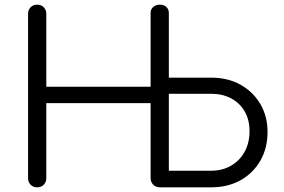

<svg xmlns="http://www.w3.org/2000/svg" viewBox="-20 -801 1213 821"><path d="M139 0Q122 0 111 -11Q100 -22 100 -39V-742Q100 -759 111 -770Q122 -781 139 -781Q156 -781 167 -770Q178 -759 178 -742V-430H624V-746Q624 -761 635 -771Q646 -781 663 -781Q681 -781 691.5 -771Q702 -761 702 -746V-469H883Q954 -469 1008 -439Q1062 -409 1093 -356.5Q1124 -304 1124 -237Q1124 -167 1093 -113.5Q1062 -60 1008 -30Q954 0 883 0H665Q646 0 635 -11.5Q624 -23 624 -39V-360H178V-39Q178 -22 167 -11Q156 0 139 0ZM702 -71H883Q931 -71 968 -92.5Q1005 -114 1026 -152Q1047 -190 1047 -240Q1047 -289 1026 -325Q1005 -361 968 -380.5Q931 -400 883 -400H702Z"/></svg>

Font: Comfortaa
Style: Regular
Weight: 400
Designer: Johan Aakerlund
Foundry: Johan Aakerlund
Version: Version 3.104; ttfautohint (v1.8.1.43-b0c9)